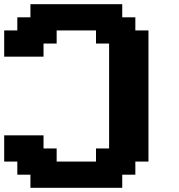

<svg xmlns="http://www.w3.org/2000/svg" viewBox="-20 -895 852 915"><path d="M125 0H562.5V-62.5H625V-125H687.5V-750H625V-812.5H562.5V-875H125V-812.5H62.5V-750H0V-625H187.5V-687.5H250V-750H437.5V-687.5H500V-187.5H437.5V-125H250V-187.5H187.5V-250H0V-125H62.5V-62.5H125Z"/></svg>

Font: Faithful 32x
Style: Semibold
Weight: 400
Foundry: Faithful Resource Pack
Version: Version 1.0; January 27, 2023